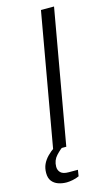

<svg xmlns="http://www.w3.org/2000/svg" viewBox="-134 -732 543 950"><g transform="rotate(-15 138.0 -257.5)"><path d="M60 0 181 -686H248L127 0ZM84 171Q61 171 41 164Q21 157 9 141.5Q-3 126 -3 100Q-3 75 6 55.5Q15 36 31.5 19Q48 2 69 -12H116L115 -8Q96 4 74.5 27Q53 50 53 83Q53 101 65 113Q77 125 106 125H153L148 157Q133 164 115 167.5Q97 171 84 171Z"/></g></svg>

Font: Archivo SemiExpanded ExtraLight
Style: Italic
Weight: 250
Width: 6
Italic angle: -10°
Designer: Hector Gatti
Foundry: Omnibus-Type
Version: Version 2.001